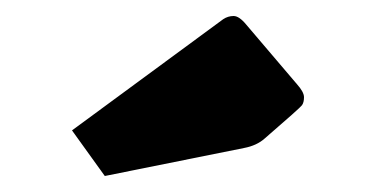

<svg xmlns="http://www.w3.org/2000/svg" viewBox="-20 -759 469 240"><path d="M285 -574 111 -539 70 -596 259 -735Q265 -739 272 -739Q279 -739 288 -728L351 -654Q360 -644 360 -637.5Q360 -631 357.5 -627.5Q355 -624 311 -586Q301 -577 285 -574Z"/></svg>

Font: Changa One
Style: Regular
Weight: 400
Designer: Eduardo Rodriguez Tunni
Foundry: Eduardo Rodriguez Tunni
Version: Version 1.003